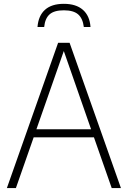

<svg xmlns="http://www.w3.org/2000/svg" viewBox="-20 -958 650 978"><path d="M549 0 458.5 -258.5H151.5L61 0H15L276 -740H334.5L596 0ZM165.5 -299.5H444L305 -698ZM305 -938.5Q367.5 -938.5 402.2 -908Q437 -877.5 441 -820.5H407Q401.5 -864.5 377.8 -885Q354 -905.5 305 -905.5Q256 -905.5 232.8 -885Q209.5 -864.5 205 -820.5H171Q175.5 -878 209.2 -908.2Q243 -938.5 305 -938.5Z"/></svg>

Font: Encode Sans Semi Condensed ExLight
Style: Regular
Weight: 275
Width: 4
Designer: Multiple Designers
Foundry: Impallari Type
Version: Version 2.000